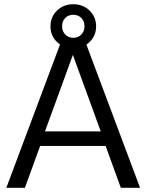

<svg xmlns="http://www.w3.org/2000/svg" viewBox="-20 -889 693 909"><path d="M10 0 276 -710H377L643 0H552L480 -198H170L98 0ZM193 -267H457L325 -629ZM327 -660Q281 -660 250 -690Q219 -720 219 -764Q219 -809 250 -839Q281 -869 327 -869Q373 -869 404 -839Q435 -809 435 -764Q435 -720 404 -690Q373 -660 327 -660ZM327 -710Q350 -710 365 -725.5Q380 -741 380 -764Q380 -789 365 -804Q350 -819 327 -819Q304 -819 289 -804Q274 -789 274 -764Q274 -741 289 -725.5Q304 -710 327 -710Z"/></svg>

Font: Special Gothic
Style: Regular
Weight: 400
Designer: Alistair McCready
Foundry: Monolith
Version: Version 1.010; ttfautohint (v1.8.4.7-5d5b)